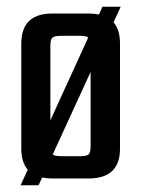

<svg xmlns="http://www.w3.org/2000/svg" viewBox="-20 -528 418 568"><path d="M335 -399V-88Q335 0 242 0H135Q118 0 105 -3L94 20H41L62 -26Q43 -48 43 -88V-399Q43 -488 135 -488H242Q258 -488 273 -485L283 -508H337L316 -462Q335 -440 335 -399ZM129 -392V-172L241 -417Q236 -422 218 -422H160Q141 -422 135 -416.5Q129 -411 129 -392ZM248 -96V-315L136 -71Q142 -66 160 -66H218Q237 -66 242.5 -71.5Q248 -77 248 -96Z"/></svg>

Font: Teko Regular
Style: Regular
Weight: 400
Designer: Manushi Parikh, Jonny Pinhorn
Foundry: Indian Type Foundry
Version: Version 1.105;PS 1.0;hotconv 1.0.78;makeotf.lib2.5.61930; tt